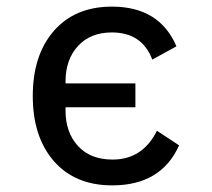

<svg xmlns="http://www.w3.org/2000/svg" viewBox="-20 -548 640 580"><path d="M319 12Q207 12 143 -61Q79 -134 79 -258Q79 -382 143 -455Q207 -528 318 -528Q462 -528 513 -408L440 -368Q409 -450 318 -450Q253 -450 215.5 -409Q178 -368 178 -302V-296H389V-224H178V-214Q178 -148 215.5 -107Q253 -66 320 -66Q411 -66 454 -153L521 -109Q467 12 319 12Z"/></svg>

Font: IBM Plex Mono Text
Style: Regular
Weight: 450
Designer: Mike Abbink, Paul van der Laan, Pieter van Rosmalen
Foundry: Bold Monday
Version: Version 2.000